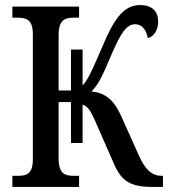

<svg xmlns="http://www.w3.org/2000/svg" viewBox="-20 -740 676 760"><path d="M29 0H293V-44H272C236 -44 212 -53 212 -114V-336H261V-174H307V-326C328 -319 339 -300 354 -267L430 -94C461 -21 497 0 586 0H625V-44H620C583 -44 555 -67 530 -124L459 -282C433 -340 399 -373 342 -378C370 -405 388 -445 423 -528C458 -608 480 -644 515 -644C545 -644 560 -618 565 -589C588 -595 606 -618 606 -656C606 -693 584 -720 534 -720C468 -720 429 -660 386 -557C352 -479 329 -423 307 -402V-544H261V-382H212V-600C212 -661 236 -670 272 -670H293V-714H29V-670H50C86 -670 110 -661 110 -604V-109C110 -52 86 -44 50 -44H29Z"/></svg>

Font: Noto Serif Condensed Medium
Style: Regular
Weight: 500
Width: 3
Designer: Monotype Design Team
Foundry: Monotype Imaging Inc.
Version: Version 2.015